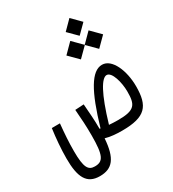

<svg xmlns="http://www.w3.org/2000/svg" viewBox="-208 -828 1002 1110"><g transform="rotate(-30 293.0 -273.0)"><path d="M371.1 3.4C527.8 3.4 568.8 -47.4 568.8 -179.2C568.8 -283.2 525.9 -385.3 459.5 -385.3C389.2 -385.3 331.1 -284.2 268.6 -70.3C266.6 -70.8 264.6 -71.3 262.7 -71.8C262.7 -72.8 262.7 -74.2 262.7 -75.2C262.7 -133.3 258.8 -174.3 253.9 -239.7L195.8 -236.3C201.2 -168 204.1 -125.5 204.1 -61.5C204.1 72.3 186.5 103.5 131.3 103.5C87.4 103.5 69.8 76.2 69.8 -34.2C69.8 -91.8 73.7 -148.4 80.1 -213.4H25.9C17.1 -150.9 11.2 -79.1 11.2 -17.6C11.2 106.4 41 167 128.4 167C211.9 167 251.5 120.1 260.7 -9.3C292.5 0 329.6 3.4 371.1 3.4ZM321.3 -64C374.5 -244.6 419.9 -320.3 453.1 -320.3C487.8 -320.3 509.8 -239.3 509.8 -177.7C509.8 -90.8 494.1 -61.5 382.3 -61.5C359.4 -61.5 339.4 -62.5 321.3 -64ZM492.2 -472.7 553.7 -534.2 492.2 -596.2 431.2 -534.7 370.1 -596.2 308.6 -534.2 370.1 -472.7 431.2 -533.7ZM432.1 -594.7 491.2 -653.8 432.1 -713.4 373 -653.8Z"/></g></svg>

Font: Cascadia Mono Light
Style: Regular
Weight: 300
Monospace: yes
Designer: Aaron Bell
Foundry: Saja Typeworks
Version: Version 2404.023